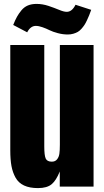

<svg xmlns="http://www.w3.org/2000/svg" viewBox="-20 -965 539 993"><path d="M176.3 7.8Q133.3 7.8 104.5 -5.6Q75.7 -19 60.5 -46.1Q45.4 -73.2 39.3 -106.4Q33.2 -139.6 33.2 -187V-732.4H209V-207.5Q209 -161.6 216.3 -145.3Q223.6 -128.9 248 -128.9Q265.6 -128.9 275.1 -140.9Q284.7 -152.8 287.1 -169.9Q289.6 -187 289.6 -216.3V-732.4H463.9V0H289.1V-78.1Q271 -32.2 247.1 -12.2Q223.1 7.8 176.3 7.8ZM330.6 -786.6Q305.2 -786.6 279.3 -793.5Q253.4 -800.3 236.3 -808.8Q219.2 -817.4 199.7 -824.2Q180.2 -831.1 165.5 -831.1Q137.7 -831.1 120.6 -797.9L48.3 -835.9Q58.6 -861.8 67.9 -878.4Q77.1 -895 91.1 -911.9Q105 -928.7 124.3 -936.8Q143.6 -944.8 168.9 -944.8Q199.7 -944.8 230.5 -934.6Q261.2 -924.3 285.6 -914.1Q310.1 -903.8 325.2 -903.8Q352.5 -903.8 370.6 -940.4L451.7 -914.1Q445.3 -896.5 441.2 -886Q437 -875.5 429.9 -860.4Q422.9 -845.2 416.7 -835.9Q410.6 -826.7 401.4 -816.2Q392.1 -805.7 382.3 -800Q372.6 -794.4 359.1 -790.5Q345.7 -786.6 330.6 -786.6Z"/></svg>

Font: Anton
Style: Regular
Weight: 400
Designer: Vernon Adams, Tural Alisoy
Foundry: Vernon Adams
Version: Version 2.300